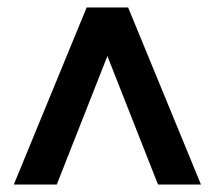

<svg xmlns="http://www.w3.org/2000/svg" viewBox="-20 -648 575 514"><path d="M17 -154 212 -628H323L518 -154H403L232 -588H303L132 -154Z"/></svg>

Font: Nunito Sans 12pt ExtraLight
Style: Weight 830 Width 84 Optical size 12.0 YTLC 445
Weight: 830
Width: 4
Designer: Vernon Adams
Foundry: Vernon Adams
Version: Version 3.101;gftools[0.9.27]